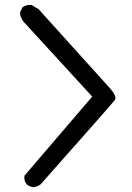

<svg xmlns="http://www.w3.org/2000/svg" viewBox="-20 -786 540 788"><path d="M117.2 -17.6Q101.6 -19.5 89.8 -29.3Q78.1 -43 80.1 -64.5L358.4 -389.6L78.1 -695.3Q60.5 -716.8 62.5 -736.3L72.3 -755.9Q87.9 -767.6 109.4 -765.6L138.7 -748L426.8 -428.7Q461.9 -390.6 451.2 -375.5Q440.4 -360.4 146.5 -29.3Q132.8 -19.5 117.2 -17.6Z"/></svg>

Font: NaikaiFont
Style: Regular-Lite
Weight: 400
Version: Version 1.67